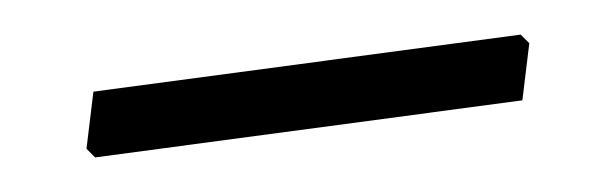

<svg xmlns="http://www.w3.org/2000/svg" viewBox="-20 -310 350 111"><path d="M281 -290 286 -285 282 -252 35 -219 30 -224 34 -257Z"/></svg>

Font: Alegreya Sans SC Light
Style: Italic
Weight: 300
Italic angle: -7°
Designer: Juan Pablo del Peral
Foundry: Huerta Tipografica
Version: Version 2.007